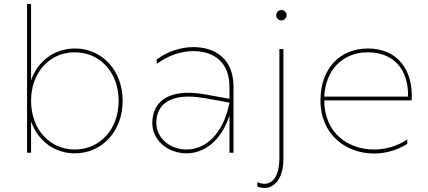

<svg xmlns="http://www.w3.org/2000/svg" viewBox="-20 -762 2134 958"><path d="M354 3C488 3 592 -106 592 -259C592 -412 488 -520 354 -520C252 -520 169 -458 135 -362V-742H115V0H135V-156C169 -59 252 3 354 3ZM353 -16C229 -16 135 -116 135 -259C135 -402 229 -501 353 -501C478 -501 572 -402 572 -259C572 -116 478 -16 353 -16Z M1125 0H1145V-329C1145 -469 1054 -527 944 -527C882 -527 815 -505 762 -465V-443C818 -485 884 -507 944 -507C1046 -507 1125 -453 1125 -328V-269L1009 -290C976 -296 946 -299 920 -299C793 -299 740 -234 740 -148C740 -62 817 3 911 3C995 3 1082 -54 1125 -186ZM760 -149C760 -228 811 -280 921 -280C946 -280 973 -277 1004 -272L1125 -250C1093 -87 1001 -16 911 -16C829 -16 760 -72 760 -149Z M1264 147V168C1275 173 1287 176 1299 176C1346 176 1394 134 1394 31V-517H1374V26C1374 120 1339 155 1299 155C1288 155 1276 152 1264 147ZM1384 -660C1398 -660 1410 -672 1410 -686C1410 -700 1398 -712 1384 -712C1370 -712 1358 -700 1358 -686C1358 -672 1370 -660 1384 -660Z M1846 4C1903 4 1961 -12 2012 -44V-66C1963 -33 1904 -16 1846 -16C1719 -16 1598 -97 1598 -261H2034C2043 -409 1967 -520 1815 -520C1678 -520 1579 -422 1579 -261C1579 -89 1708 4 1846 4ZM2016 -280H1598C1604 -415 1692 -501 1815 -501C1939 -501 2019 -421 2016 -280Z"/></svg>

Font: Chess Sans Thin
Style: Regular
Weight: 100
Designer: Wolf Bōese
Foundry: Wolf Bōese
Version: Version 7.223;Glyphs 3.3 (3306)